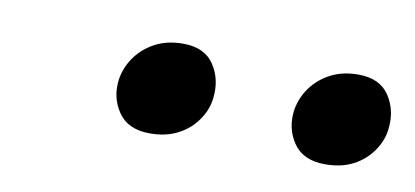

<svg xmlns="http://www.w3.org/2000/svg" viewBox="-30 -810 542 251"><g transform="rotate(10 241.0 -684.5)"><path d="M175.3 -623.3Q146 -623.3 133 -642.8Q119.9 -662.2 123.6 -687Q126.5 -703.4 136.3 -716.7Q146.1 -730.1 161.8 -738.3Q177.5 -746.4 198.2 -746.4Q226.8 -746.4 239.4 -727.4Q252.1 -708.3 249.2 -683.5Q247.7 -667.9 237.9 -653.8Q228.1 -639.6 212.4 -631.5Q196.7 -623.3 175.3 -623.3ZM407.8 -623.3Q378.6 -623.3 365.5 -642.8Q352.5 -662.2 356.2 -687Q359.1 -703.4 368.9 -716.7Q378.7 -730.1 394.4 -738.3Q410.1 -746.4 430.8 -746.4Q459.4 -746.4 472 -727.4Q484.7 -708.3 481.8 -683.5Q480.3 -667.9 470.5 -653.8Q460.7 -639.6 445.1 -631.5Q429.5 -623.3 407.8 -623.3Z"/></g></svg>

Font: REM Medium
Style: Italic
Weight: 500
Italic angle: -11°
Designer: Octavio Pardo
Foundry: Ashler Design
Version: Version 1.005;gftools[0.9.28]